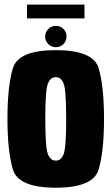

<svg xmlns="http://www.w3.org/2000/svg" viewBox="-20 -826 497 850"><path d="M227 5Q61 5 37 -76Q13 -157 13 -300Q13 -443.5 37 -523.8Q61 -604 227 -604Q393 -604 416.8 -523.8Q440.5 -443.5 440.5 -300Q440.5 -157 416.8 -76Q393 5 227 5ZM227 -115Q250.5 -115 261.8 -143.8Q273 -172.5 273 -299.5Q273 -427 261.8 -455.8Q250.5 -484.5 227 -484.5Q203.5 -484.5 192 -455.8Q180.5 -427 180.5 -299.5Q180.5 -172.5 192 -143.8Q203.5 -115 227 -115ZM227.5 -617Q207.5 -617 193.8 -630.8Q180 -644.5 180 -664.5Q180 -684 193.8 -697.8Q207.5 -711.5 227.5 -711.5Q247 -711.5 260.8 -697.8Q274.5 -684 274.5 -664.5Q274.5 -644.5 260.8 -630.8Q247 -617 227.5 -617ZM99.5 -744.5V-805.5H354V-744.5Z"/></svg>

Font: Anybody Condensed ExtraBold
Style: Regular
Weight: 800
Width: 3
Designer: Tyler Finck
Foundry: Etcetera Type Company
Version: Version 1.010; ttfautohint (v1.8.3) -l 8 -r 50 -G 200 -x 14 